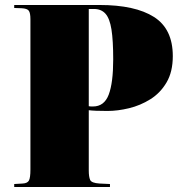

<svg xmlns="http://www.w3.org/2000/svg" viewBox="-20 -750 733 770"><path d="M37 0V-12L71 -14Q90 -15 96 -26Q102 -37 102 -70V-673Q102 -698 95.5 -707Q89 -716 66 -717L37 -718V-730H379Q522 -730 597.5 -682Q673 -634 673 -525Q673 -462 648 -419.5Q623 -377 583 -352Q543 -327 497.5 -316Q452 -305 411 -305Q359 -305 336 -308V-66Q336 -41 341.5 -28.5Q347 -16 379 -14L421 -12V0ZM353 -323Q398 -323 416 -370.5Q434 -418 434 -512Q434 -588 427 -632Q420 -676 403 -695Q386 -714 357 -714H336V-324Q341 -323 345 -323Q349 -323 353 -323Z"/></svg>

Font: Literata 72pt Black
Style: Regular
Weight: 900
Designer: Latin by Veronika Burian and Jose Scaglione. Greek by Irene Vlachou. Cyrillic by Vera Evstafieva.
Foundry: TypeTogether
Version: Version 3.002